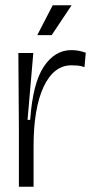

<svg xmlns="http://www.w3.org/2000/svg" viewBox="-20 -712 357 732"><path d="M52 0V-224L50 -510H107L85 -255H95Q105 -395 147 -458Q189 -521 252 -521Q280 -521 307 -511L302 -456Q289 -461 276 -462Q263 -463 252 -463Q185 -463 146.5 -381.5Q108 -300 108 -154V0ZM177 -578H122L181 -692H253Z"/></svg>

Font: Bricolage Grotesque 48pt ExtraLight
Style: Regular
Weight: 200
Designer: Mathieu Triay
Foundry: Atelier Triay
Version: Version 1.000; ttfautohint (v1.8.4.7-5d5b);gftools[0.9.32]